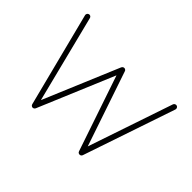

<svg xmlns="http://www.w3.org/2000/svg" viewBox="-124 -950 1218 1218"><g transform="rotate(45 485.0 -340.5)"><path d="M85.4 -675.8Q92.3 -678.2 98.9 -674.6Q105.5 -670.9 107.4 -664.1L255.9 -75.2L469.2 -582.5Q472.7 -589.8 480 -592.8Q487.3 -595.7 494.1 -591.8Q501.5 -588.4 502.9 -581.5L673.8 -77.6L867.2 -648.4Q869.6 -655.3 876.5 -658.7Q883.3 -662.1 890.1 -659.7Q897 -657.7 900.4 -650.6Q903.8 -643.6 901.4 -636.7L690.9 -16.1Q689.5 -9.8 681.2 -5.4Q673.8 -2.4 666.5 -5.4Q659.2 -8.3 656.7 -16.1L483.9 -525.4L269.5 -15.1Q266.1 -8.3 259.3 -5.4Q252.4 -2.4 245.4 -5.9Q238.3 -9.3 235.8 -17.1L73.2 -653.8Q71.3 -660.6 75 -667.2Q78.6 -673.8 85.4 -675.8Z"/></g></svg>

Font: Mikhak-DS2-FD ExtraLight
Style: Regular
Weight: 200
Designer: Amin Abedi
Version: Version 3.2